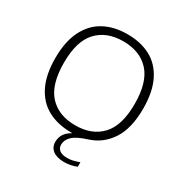

<svg xmlns="http://www.w3.org/2000/svg" viewBox="-211 -914 1231 1284"><g transform="rotate(30 404.0 -272.5)"><path d="M388 111.5Q388 139.5 408.2 154.8Q428.5 170 467 170Q488 170 508.5 165.5Q529 161 559 150.5V185Q512 204 463.5 204Q406.5 204 375.8 180.5Q345 157 345 115.5Q345 83 361.2 56.5Q377.5 30 415 9H405.5Q301 8.5 224.8 -32.5Q148.5 -73.5 106.8 -158Q65 -242.5 65 -370Q65 -497.5 107.5 -582.2Q150 -667 226.2 -708Q302.5 -749 404.5 -749Q507 -749 582.8 -709Q658.5 -669 701 -584.2Q743.5 -499.5 743.5 -370Q743.5 -217 685.2 -128.2Q627 -39.5 530 -9Q449.5 16.5 418.8 46.2Q388 76 388 111.5ZM678.5 -367.5Q678.5 -536 605.8 -615Q533 -694 404.5 -694Q276 -694 203.2 -616Q130.5 -538 130.5 -372.5Q130.5 -203.5 203 -124.8Q275.5 -46 404.5 -46Q533 -46 605.8 -124.2Q678.5 -202.5 678.5 -367.5Z"/></g></svg>

Font: Encode Sans Expanded Light
Style: Regular
Weight: 300
Width: 7
Designer: Multiple Designers
Foundry: Impallari Type
Version: Version 2.000